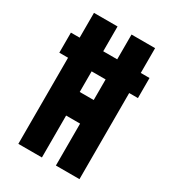

<svg xmlns="http://www.w3.org/2000/svg" viewBox="-182 -851 859 952"><g transform="rotate(30 248.0 -375.0)"><path d="M23 -493V-608H473V-493ZM73 0V-750H208V-375H288V-750H423V0H288V-240H208V0Z"/></g></svg>

Font: Mohave Light
Style: Bold
Weight: 700
Version: Version 2.003